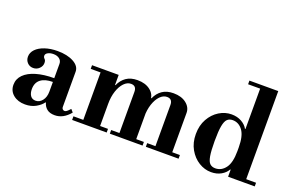

<svg xmlns="http://www.w3.org/2000/svg" viewBox="-94 -1113 2270 1483"><g transform="rotate(20 1041.0 -371.0)"><path d="M177 12Q118 12 80 -19Q42 -50 42 -101Q42 -149 76.5 -184Q111 -219 174 -237.5Q237 -256 321 -256V-373Q321 -399 302 -414Q283 -429 252 -429Q226 -429 207.5 -419Q189 -409 189 -393Q189 -380 199.5 -370.5Q210 -361 210 -340Q210 -314 189.5 -294Q169 -274 140 -274Q111 -274 92 -294Q73 -314 73 -343Q73 -377 99 -404Q125 -431 171 -446.5Q217 -462 275 -462Q355 -462 407 -433.5Q459 -405 459 -359V-68Q459 -59 465.5 -52Q472 -45 482 -45Q490 -45 499.5 -52Q509 -59 526 -78L546 -55Q491 12 421 12Q380 12 356.5 -7Q333 -26 325 -57H321Q303 -31 265.5 -9.5Q228 12 177 12ZM244 -43Q276 -43 298.5 -71.5Q321 -100 321 -146V-225Q257 -225 222 -198Q187 -171 187 -118Q187 -84 201.5 -63.5Q216 -43 244 -43Z M1235 -15V-368Q1235 -418 1190 -418Q1159 -418 1133 -391Q1107 -364 1091.5 -317.5Q1076 -271 1076 -212L1056 -367H1080Q1099 -411 1135.5 -436.5Q1172 -462 1228 -462Q1293 -462 1333 -430.5Q1373 -399 1373 -353V-15ZM561 0V-30H845V0ZM642 -15V-434H780V-15ZM871 0V-30H1140V0ZM561 -420V-450H780V-420ZM939 -15V-368Q939 -418 894 -418Q863 -418 837 -391Q811 -364 795.5 -317.5Q780 -271 780 -212L760 -367H784Q803 -411 839.5 -436.5Q876 -462 932 -462Q997 -462 1037 -430.5Q1077 -399 1077 -353V-15ZM1167 0V-30H1436V0Z M1706 12Q1653 12 1605 -17.5Q1557 -47 1526.5 -100.5Q1496 -154 1496 -225Q1496 -296 1526 -349.5Q1556 -403 1604 -432.5Q1652 -462 1705 -462Q1752 -462 1787.5 -442Q1823 -422 1839 -392H1863L1843 -240Q1843 -335 1810.5 -379Q1778 -423 1728 -423Q1701 -423 1684 -407Q1667 -391 1659 -348Q1651 -305 1651 -224Q1651 -144 1658.5 -101Q1666 -58 1683 -42.5Q1700 -27 1727 -27Q1777 -27 1810 -71Q1843 -115 1843 -210L1863 -58H1839Q1823 -28 1788 -8Q1753 12 1706 12ZM1843 0V-30H2062V0ZM1843 -15V-738H1981V-15ZM1744 -724V-754H1981V-724Z"/></g></svg>

Font: Libre Bodoni
Style: Bold
Weight: 700
Designer: Pablo Impallari, Rodrigo Fuenzalida
Foundry: Impallari Type
Version: Version 2.005;gftools[0.9.23]